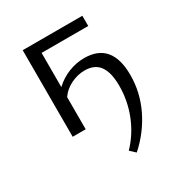

<svg xmlns="http://www.w3.org/2000/svg" viewBox="-163 -574 831 895"><g transform="rotate(-30 252.0 -126.5)"><path d="M468 -115Q468 -22 427 63Q386 148 313 213L285 187Q339 131 368.5 57Q398 -17 398 -97Q398 -169 372.5 -204.5Q347 -240 293 -240Q255 -240 218.5 -222Q182 -204 161 -173V0H91V-466H412V-411H161V-227Q194 -258 235.5 -274.5Q277 -291 320 -291Q468 -291 468 -115Z"/></g></svg>

Font: Ysabeau SC
Style: Regular
Weight: 400
Designer: Christian Thalmann (Catharsis Fonts)
Version: Version 0.003